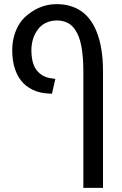

<svg xmlns="http://www.w3.org/2000/svg" viewBox="-20 -660 583 920"><path d="M379.4 240.2V-315.4Q379.4 -389.2 369.9 -438.5Q360.4 -487.8 340.8 -516.1Q324.7 -541 302 -551.5Q279.3 -562 252.9 -562Q224.1 -562 199.5 -550.3Q174.8 -538.6 160.6 -517.1Q145.5 -497.1 137.9 -471.9Q130.4 -446.8 130.4 -419.9Q130.4 -382.3 139.2 -355.7Q147.9 -329.1 164.6 -313.5Q177.2 -301.3 192.9 -293.9Q208.5 -286.6 230 -284.2L245.1 -281.7L229 -210.9L213.4 -211.9Q170.9 -213.4 137.2 -229.5Q103.5 -245.6 82 -272.5Q62 -296.9 50.3 -334Q38.6 -371.1 38.6 -419.4Q38.6 -462.9 51.3 -499.8Q64 -536.6 85.4 -563Q96.2 -576.2 111.3 -588.4Q126.5 -600.6 140.6 -608.9Q165 -624 193.1 -632.1Q221.2 -640.1 252.4 -640.1Q287.6 -640.1 316.7 -631.3Q345.7 -622.6 367.7 -607.4Q390.6 -592.3 409.4 -568.1Q428.2 -543.9 441.4 -511.7Q457.5 -473.6 465.6 -424.6Q473.6 -375.5 473.6 -315.4V240.2Z"/></svg>

Font: Open Sans SemiCondensed Medium
Style: Regular
Weight: 500
Width: 4
Designer: Monotype Design Team
Foundry: Monotype Imaging Inc.
Version: Version 3.000